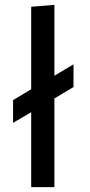

<svg xmlns="http://www.w3.org/2000/svg" viewBox="-20 -774 373 794"><path d="M284 -414 205 -367V0H109V-310L34 -266V-360L109 -405V-746L205 -754V-461L284 -508Z"/></svg>

Font: Myanmar Chatu
Style: Regular
Weight: 400
Designer: Danh Hong
Foundry: Google Inc.
Version: Version 2.00 November 20, 2015